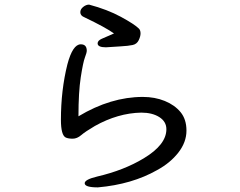

<svg xmlns="http://www.w3.org/2000/svg" viewBox="-20 -773 1040 832"><path d="M404 39Q347 39 347 21Q347 5 401 -8Q517 -35 603 -87Q701 -146 701 -213Q701 -246 670.5 -265.5Q640 -285 592 -285Q491 -283 391 -227Q350 -203 332 -187.5Q314 -172 295 -172Q276 -172 265 -177Q244 -187 244 -254Q244 -382 272 -494Q295 -581 330 -581Q356 -581 356 -553Q356 -545 348 -524Q340 -503 330 -438.5Q320 -374 320 -269Q460 -353 599 -353Q651 -353 694 -335.5Q737 -318 762.5 -287Q788 -256 788 -207Q788 -157 753 -112Q718 -67 661 -36Q552 26 404 39ZM439 -568Q403 -568 403 -585Q403 -597 421 -605Q439 -613 474 -628Q438 -654 346 -698Q328 -705 328 -720Q328 -733 340.5 -743Q353 -753 366 -753Q445 -732 504 -700Q563 -668 582 -649Q589 -642 589 -628Q589 -615 581 -598.5Q573 -582 555 -578Q537 -574 501.5 -572Q466 -570 439 -568Z"/></svg>

Font: LXGW WenKai Mono Medium
Style: Regular
Weight: 500
Monospace: yes
Designer: LXGW / Fontworks Inc.
Foundry: LXGW / Fontworks Inc.
Version: Version 1.520; June 14, 2025